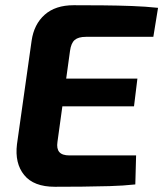

<svg xmlns="http://www.w3.org/2000/svg" viewBox="-20 -713 625 735"><path d="M262 -693Q318 -693 374.5 -692.5Q431 -692 485 -690Q539 -688 585 -683L567 -572H309Q280 -572 266 -560Q252 -548 248 -518L200 -170Q196 -144 207 -131Q218 -118 246 -118H501L498 -7Q452 -2 399.5 -0.5Q347 1 293.5 1.5Q240 2 190 2Q109 2 72.5 -43Q36 -88 45 -161L101 -557Q110 -620 151 -656.5Q192 -693 262 -693ZM99 -412H506L493 -306H83Z"/></svg>

Font: Exo 2
Style: Bold Italic
Weight: 700
Italic angle: -8°
Designer: Natanael Gama
Foundry: Natanael Gama
Version: Version 2.010